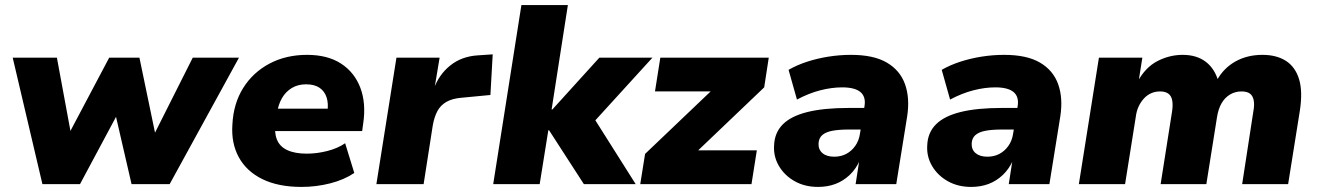

<svg xmlns="http://www.w3.org/2000/svg" viewBox="-20 -725 5190 756"><path d="M147 0 30 -498H204L261 -190H247L410 -498H529L593 -190H584L739 -498H921L648 0H498L423 -325H469L295 0Z M1167 11Q1076 11 1013.5 -19.5Q951 -50 920.5 -105.5Q890 -161 895 -234Q899 -317 937.5 -378.5Q976 -440 1041 -474.5Q1106 -509 1189 -509Q1270 -509 1323 -474.5Q1376 -440 1399 -379Q1422 -318 1410 -238L1406 -209H1040L1053 -297H1283L1269 -284Q1274 -317 1266 -341.5Q1258 -366 1238 -379.5Q1218 -393 1185 -393Q1153 -393 1129 -378.5Q1105 -364 1090.5 -339Q1076 -314 1071 -281L1065 -247Q1059 -205 1070 -176.5Q1081 -148 1111 -134Q1141 -120 1188 -120Q1228 -120 1269 -130.5Q1310 -141 1339 -161L1375 -44Q1335 -17 1280 -3Q1225 11 1167 11Z M1462 0 1541 -498H1711L1690 -372H1687Q1707 -430 1752 -466.5Q1797 -503 1861 -507L1920 -511L1911 -351L1796 -340Q1761 -337 1738 -324Q1715 -311 1702.5 -288Q1690 -265 1684 -231L1648 0Z M1922 0 2033 -705H2216L2152 -294H2155L2340 -498H2549L2303 -228L2301 -288L2483 0H2279L2142 -212H2139L2105 0Z M2501 0 2520 -119 2819 -404 2817 -365H2559L2580 -498H3007L2989 -381L2684 -90L2686 -133H2960L2939 0Z M3201 11Q3149 11 3109 -11.5Q3069 -34 3047 -71.5Q3025 -109 3028 -153Q3030 -203 3062.5 -235.5Q3095 -268 3159.5 -284Q3224 -300 3323 -300H3398L3385 -215H3323Q3283 -215 3257 -210Q3231 -205 3217.5 -193Q3204 -181 3203 -160Q3202 -136 3218.5 -122Q3235 -108 3265 -108Q3291 -108 3312 -119Q3333 -130 3347.5 -150.5Q3362 -171 3366 -198L3384 -307Q3390 -344 3368 -362.5Q3346 -381 3296 -381Q3255 -381 3210 -369.5Q3165 -358 3118 -333L3085 -450Q3118 -469 3158 -482Q3198 -495 3242 -502Q3286 -509 3331 -509Q3420 -509 3472 -478.5Q3524 -448 3543.5 -393.5Q3563 -339 3552 -267L3509 0H3349L3364 -97H3367Q3351 -60 3325.5 -36Q3300 -12 3269 -0.5Q3238 11 3201 11Z M3804 11Q3752 11 3712 -11.5Q3672 -34 3650 -71.5Q3628 -109 3631 -153Q3633 -203 3665.5 -235.5Q3698 -268 3762.5 -284Q3827 -300 3926 -300H4001L3988 -215H3926Q3886 -215 3860 -210Q3834 -205 3820.5 -193Q3807 -181 3806 -160Q3805 -136 3821.5 -122Q3838 -108 3868 -108Q3894 -108 3915 -119Q3936 -130 3950.5 -150.5Q3965 -171 3969 -198L3987 -307Q3993 -344 3971 -362.5Q3949 -381 3899 -381Q3858 -381 3813 -369.5Q3768 -358 3721 -333L3688 -450Q3721 -469 3761 -482Q3801 -495 3845 -502Q3889 -509 3934 -509Q4023 -509 4075 -478.5Q4127 -448 4146.5 -393.5Q4166 -339 4155 -267L4112 0H3952L3967 -97H3970Q3954 -60 3928.5 -36Q3903 -12 3872 -0.5Q3841 11 3804 11Z M4228 0 4307 -498H4478L4463 -403H4459Q4490 -460 4537.5 -484.5Q4585 -509 4637 -509Q4692 -509 4728 -481.5Q4764 -454 4778 -402L4771 -408Q4798 -457 4844.5 -483Q4891 -509 4951 -509Q5006 -509 5043 -485.5Q5080 -462 5095 -413.5Q5110 -365 5098 -288L5052 0H4871L4915 -286Q4920 -312 4916.5 -330Q4913 -348 4901.5 -356.5Q4890 -365 4868 -365Q4844 -365 4823.5 -353Q4803 -341 4790 -318.5Q4777 -296 4772 -264L4730 0H4550L4595 -286Q4599 -312 4595.5 -330Q4592 -348 4580 -356.5Q4568 -365 4548 -365Q4529 -365 4513 -358Q4497 -351 4484.5 -337.5Q4472 -324 4463.5 -306Q4455 -288 4452 -264L4410 0Z"/></svg>

Font: Nunito Sans 10pt Black
Style: Italic
Weight: 900
Italic angle: -9°
Designer: Vernon Adams
Foundry: Vernon Adams
Version: Version 3.101;gftools[0.9.27]